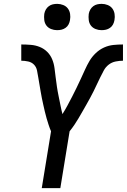

<svg xmlns="http://www.w3.org/2000/svg" viewBox="-20 -973 656 993"><path d="M196 0 244 -294Q237 -310 231.5 -327Q226 -344 221 -361Q216 -378 212 -395.5Q208 -413 204 -430.5Q200 -448 196.5 -465.5Q193 -483 190 -501Q187 -519 184 -536.5Q181 -554 178 -572Q175 -590 171.5 -608Q168 -626 156 -638.5Q144 -651 126 -655Q108 -659 90 -659V-743Q115 -743 139.5 -741Q164 -739 186 -730Q208 -721 224.5 -704.5Q241 -688 250 -666Q259 -644 262 -620Q265 -596 268 -572Q271 -548 274.5 -524Q278 -500 283 -476.5Q288 -453 292.5 -429.5Q297 -406 303 -383Q317 -405 329 -427.5Q341 -450 353 -473Q365 -496 376 -519Q387 -542 398 -565.5Q409 -589 419.5 -612.5Q430 -636 443 -658Q456 -680 475.5 -698.5Q495 -717 518.5 -727.5Q542 -738 567 -740.5Q592 -743 616 -743V-659Q598 -659 578 -655Q558 -651 542 -638.5Q526 -626 516.5 -608Q507 -590 498 -572Q489 -554 481 -536.5Q473 -519 464 -501Q455 -483 445.5 -465.5Q436 -448 426 -430.5Q416 -413 406 -395.5Q396 -378 386 -361Q376 -344 364.5 -327Q353 -310 340 -294L292 0ZM505 -817Q489 -817 474 -823Q459 -829 450 -841Q441 -853 439 -869Q437 -885 439 -901Q441 -913 447 -923.5Q453 -934 462.5 -941Q472 -948 483 -950.5Q494 -953 506 -953Q522 -953 537 -947Q552 -941 561 -929Q570 -917 572.5 -901Q575 -885 572 -869Q570 -857 564.5 -846.5Q559 -836 549 -829Q539 -822 528 -819.5Q517 -817 505 -817ZM275 -817Q259 -817 244 -823Q229 -829 220 -841Q211 -853 209 -869Q207 -885 209 -901Q211 -913 217 -923.5Q223 -934 232.5 -941Q242 -948 253 -950.5Q264 -953 276 -953Q292 -953 307 -947Q322 -941 331 -929Q340 -917 342.5 -901Q345 -885 342 -869Q340 -857 334.5 -846.5Q329 -836 319 -829Q309 -822 298 -819.5Q287 -817 275 -817Z"/></svg>

Font: Iosevka Md Ex Obl
Style: Regular
Weight: 500
Width: 7
Italic angle: -9°
Monospace: yes
Designer: Belleve Invis
Foundry: Belleve Invis
Version: Version 32.5.0; ttfautohint (v1.8.4)